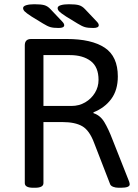

<svg xmlns="http://www.w3.org/2000/svg" viewBox="-20 -884 650 906"><path d="M137 2Q97 2 97 -20V-670Q97 -700 127 -700H295Q412 -700 474 -659Q536 -618 536 -523Q536 -459 505 -417Q474 -375 421 -354V-350Q453 -340 472.5 -307.5Q492 -275 511 -225L589 -28Q592 -19 592 -14Q592 2 550 2H540Q525 2 514 -2.5Q503 -7 500 -14L424 -210Q402 -269 368 -288.5Q334 -308 275 -308H185V-20Q185 2 145 2ZM185 -384H317Q353 -384 382 -401Q411 -418 428 -446Q445 -474 445 -507Q445 -568 408 -596Q371 -624 310 -624H185ZM257 -752Q232 -752 218 -756Q204 -760 183 -773L129 -806Q103 -823 96 -830.5Q89 -838 89 -846Q89 -855 104 -859.5Q119 -864 142 -864Q174 -864 189.5 -859.5Q205 -855 218 -841L272 -784Q278 -778 280.5 -773.5Q283 -769 283 -765Q283 -752 257 -752ZM420 -752Q395 -752 381 -756Q367 -760 346 -773L292 -806Q266 -823 259 -830.5Q252 -838 252 -846Q252 -855 267 -859.5Q282 -864 305 -864Q337 -864 352.5 -859.5Q368 -855 381 -841L435 -784Q441 -778 443.5 -773.5Q446 -769 446 -765Q446 -752 420 -752Z"/></svg>

Font: Asap
Style: Regular
Weight: 400
Designer: Pablo Cosgaya
Foundry: Omnibus-Type
Version: Version 3.001